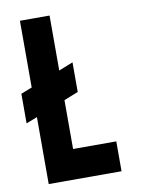

<svg xmlns="http://www.w3.org/2000/svg" viewBox="-82 -779 617 836"><g transform="rotate(-10 226.0 -361.0)"><path d="M65 0V-296L16 -277V-408L65 -427V-722H196V-479L259 -504V-373L196 -348V-132H387V0Z"/></g></svg>

Font: PostBus
Style: Regular
Weight: 400
Designer: Peter Wiegel
Version: Version 1.001